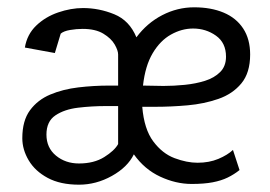

<svg xmlns="http://www.w3.org/2000/svg" viewBox="-20 -501 738 525"><path d="M196 4Q145 4 110.5 -14.5Q76 -33 58.5 -62.5Q41 -92 41 -123Q41 -171 62 -199.5Q83 -228 117.5 -242.5Q152 -257 194 -262Q236 -267 279 -267H303V-352Q303 -363 293.5 -379.5Q284 -396 262.5 -409Q241 -422 206 -422Q189 -422 171.5 -419Q154 -416 146 -409L130 -356L48 -371Q54 -407 79 -431Q104 -455 139 -467Q174 -479 207 -479Q251 -479 292.5 -462Q334 -445 353 -399Q382 -438 423.5 -459.5Q465 -481 511 -481Q557 -481 591.5 -466.5Q626 -452 645 -423Q664 -394 664 -352Q664 -302 640 -273Q616 -244 577 -230.5Q538 -217 493 -213Q448 -209 406 -209H369Q374 -148 399 -114.5Q424 -81 457.5 -68.5Q491 -56 520 -56Q552 -56 577 -66.5Q602 -77 617 -91L635 -36Q620 -24 602.5 -15.5Q585 -7 561.5 -2.5Q538 2 504 2Q461 2 418 -18Q375 -38 346 -79Q329 -44 286 -20Q243 4 196 4ZM196 -54Q237 -54 265 -71.5Q293 -89 303 -107V-211H270Q231 -211 193.5 -206.5Q156 -202 131.5 -185.5Q107 -169 107 -133Q107 -97 133 -75.5Q159 -54 196 -54ZM427 -266Q455 -266 485 -269Q515 -272 540.5 -280Q566 -288 582 -304Q598 -320 598 -346Q598 -384 570.5 -403.5Q543 -423 508 -423Q477 -423 447.5 -406.5Q418 -390 397.5 -355.5Q377 -321 371 -267Z"/></svg>

Font: Kreon Light
Style: Regular
Weight: 300
Designer: Julia Petretta
Foundry: Julia Petretta and Eli Heuer
Version: Version 2.002